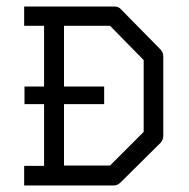

<svg xmlns="http://www.w3.org/2000/svg" viewBox="-20 -617 580 588"><path d="M115 -538H54V-597H330Q344 -597 351 -588L471 -466Q480 -457 480 -445V-201Q480 -188 471 -179L350 -59Q340 -49 329 -49H54V-109H115V-298H55V-352H115ZM176 -110H317L420 -213V-433L317 -538H176V-352H299V-298H176Z"/></svg>

Font: ibm3270
Style: Regular
Weight: 400
Monospace: yes
Version: Version 2.0.3